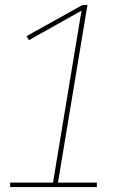

<svg xmlns="http://www.w3.org/2000/svg" viewBox="-20 -755 540 775"><path d="M21 0V-18H194L309 -712L97 -593L87 -609L313 -735H333L214 -18H371V0Z"/></svg>

Font: Iosevka Slab Thin Oblique
Style: Regular
Weight: 100
Italic angle: -9°
Monospace: yes
Designer: Belleve Invis
Foundry: Belleve Invis
Version: Version 11.1.0; ttfautohint (v1.8.3)